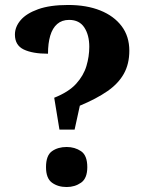

<svg xmlns="http://www.w3.org/2000/svg" viewBox="-20 -744 594 772"><path d="M219 -223 198 -351Q256 -374 286 -407Q316 -440 327.5 -478.5Q339 -517 339 -556Q339 -603 319 -633.5Q299 -664 258 -664Q229 -664 210 -647.5Q191 -631 182 -600.5Q173 -570 173 -528Q111 -528 75.5 -545Q40 -562 40 -605Q40 -636 63 -663Q86 -690 133.5 -707Q181 -724 254 -724Q328 -724 383 -702Q438 -680 469 -639Q500 -598 500 -540Q500 -487 478 -447.5Q456 -408 412 -377.5Q368 -347 301 -319L280 -223ZM248 8Q213 8 189 -9.5Q165 -27 165 -72Q165 -119 189 -136Q213 -153 248 -153Q281 -153 306 -136Q331 -119 331 -72Q331 -27 306 -9.5Q281 8 248 8Z"/></svg>

Font: Noto Serif Gujarati
Style: Regular
Weight: 400
Designer: Universal Thirst, Indian Type Foundry and the Monotype Design Team
Foundry: Monotype Imaging Inc.
Version: Version 2.102